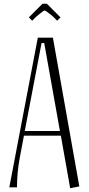

<svg xmlns="http://www.w3.org/2000/svg" viewBox="-20 -1001 475 1026"><path d="M230.5 -981 303.2 -908.2 285.6 -890.1 272 -903.8Q263.2 -913.1 250.5 -923.3Q237.8 -933.6 228.8 -939.5Q219.7 -945.3 218.3 -945.3Q215.3 -945.3 195.1 -929.4Q174.8 -913.6 165.5 -903.8L151.9 -890.1L134.3 -908.2L207 -981ZM300.3 -300.8 216.3 -771H202.1L112.3 -300.8ZM403.8 -4.9 355 4.9 305.2 -275.9H107.9L85 -154.8Q70.8 -75.7 70.8 0H29.8L182.1 -799.8H262.7Z"/></svg>

Font: Reswysokr
Style: Regular
Weight: 500
Version: Version 0.984